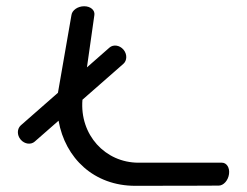

<svg xmlns="http://www.w3.org/2000/svg" viewBox="-20 -601 799 621"><path d="M246.7 -278.5C314.6 -338 379.2 -394.7 379.2 -394.7C391.1 -405.1 391.9 -425.9 379.2 -440.7C366.5 -455.4 346.2 -457.7 334.1 -447.1L261.2 -383.1C273.9 -473 285.3 -552.8 285.3 -552.8C287.4 -567.8 273.1 -580.8 252.2 -580.8C231.3 -580.8 213.4 -567.8 211.2 -552.8L167.4 -300.9L47 -195.3C35.2 -184.4 34.3 -164.1 47 -149.3C59.7 -134.6 80 -132.3 92.1 -142.9C92.2 -142.9 125.5 -172.1 169.4 -210.6C190.8 -89.3 283.9 0 417.4 0C578.9 0 687.5 -0.7 687.5 -0.7C702.5 -0.7 717.8 -16.9 720.7 -37.8C723.7 -58.7 712.9 -74.8 697.9 -74.8C697.9 -74.8 539.4 -74.8 427.9 -74.8C320.2 -74.8 237.2 -165.1 246.7 -278.5Z"/></svg>

Font: Hi.
Style: Regular
Weight: 400
Designer: Mew Too, Robert Jablonski
Foundry: Cannot Into Space Fonts
Version: Version 1.996